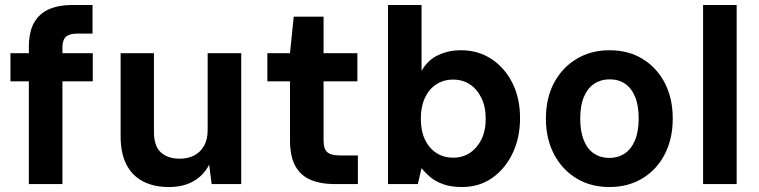

<svg xmlns="http://www.w3.org/2000/svg" viewBox="-20 -740 3051 772"><path d="M96 0V-549Q96 -612 117 -649Q138 -686 177.5 -703Q217 -720 270 -720H352V-605H291Q259 -605 245 -592Q231 -579 231 -549V0ZM22 -413V-526H353V-413Z M659 12Q598 12 554.5 -11Q511 -34 488 -79Q465 -124 465 -192V-526H599V-209Q599 -153 626.5 -127.5Q654 -102 703 -102Q735 -102 760 -114.5Q785 -127 800 -153Q815 -179 815 -218V-526H950V0H831L821 -78Q800 -36 759 -12Q718 12 659 12Z M1322 0Q1270 0 1230 -16.5Q1190 -33 1168 -71.5Q1146 -110 1146 -177V-413H1055V-526H1146L1161 -673H1281V-526H1417V-413H1281V-175Q1281 -141 1296 -128Q1311 -115 1347 -115H1419V0Z M1837 12Q1793 12 1761.5 0.5Q1730 -11 1709.5 -28.5Q1689 -46 1675 -64L1660 0H1540V-720H1675V-455Q1700 -499 1742 -518.5Q1784 -538 1833 -538Q1903 -538 1956.5 -502.5Q2010 -467 2040.5 -406Q2071 -345 2071 -265Q2071 -186 2041 -123.5Q2011 -61 1959 -24.5Q1907 12 1837 12ZM1802 -106Q1840 -106 1869 -125Q1898 -144 1915.5 -179Q1933 -214 1933 -263Q1933 -311 1915.5 -346.5Q1898 -382 1869 -401Q1840 -420 1802 -420Q1764 -420 1734.5 -401Q1705 -382 1688.5 -346.5Q1672 -311 1672 -263Q1672 -214 1688.5 -179Q1705 -144 1734.5 -125Q1764 -106 1802 -106Z M2430 12Q2355 12 2297.5 -23Q2240 -58 2207.5 -120Q2175 -182 2175 -263Q2175 -345 2207.5 -406.5Q2240 -468 2298 -503Q2356 -538 2431 -538Q2507 -538 2564 -503Q2621 -468 2653 -406.5Q2685 -345 2685 -263Q2685 -182 2653 -120Q2621 -58 2563.5 -23Q2506 12 2430 12ZM2430 -105Q2465 -105 2491.5 -122.5Q2518 -140 2533 -175.5Q2548 -211 2548 -263Q2548 -316 2533.5 -351Q2519 -386 2493 -403.5Q2467 -421 2431 -421Q2396 -421 2369.5 -403.5Q2343 -386 2328 -351Q2313 -316 2313 -263Q2313 -211 2327.5 -175.5Q2342 -140 2368.5 -122.5Q2395 -105 2430 -105Z M2807 0V-720H2942V0Z"/></svg>

Font: DM Sans 9pt
Style: Bold
Weight: 700
Designer: Colophon Foundry, Jonny Pinhorn
Foundry: Colophon Foundry
Version: Version 4.004;gftools[0.9.30]